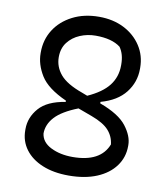

<svg xmlns="http://www.w3.org/2000/svg" viewBox="-83 -791 766 880"><g transform="rotate(10 300.0 -350.5)"><path d="M308 -721Q373 -721 423.5 -695.5Q474 -670 503.5 -625Q533 -580 533 -523V-518Q533 -456 495 -407.5Q457 -359 381 -338V-331Q471 -298 506 -252.5Q541 -207 541 -165V-160Q541 -108 511 -67Q481 -26 426 -3Q371 20 295 20Q225 20 173 -1.5Q121 -23 92.5 -61.5Q64 -100 64 -150V-156Q64 -210 102 -253.5Q140 -297 224 -310V-316Q135 -356 103.5 -407Q72 -458 72 -510V-514Q72 -573 101.5 -619.5Q131 -666 184.5 -693.5Q238 -721 308 -721ZM290 -365 316 -355Q383 -385 414 -425Q445 -465 445 -519V-523Q445 -571 423 -602Q383 -633 307 -633Q269 -633 234.5 -618.5Q200 -604 178.5 -576Q157 -548 157 -507Q157 -462 187 -426.5Q217 -391 290 -365ZM149 -150Q154 -110 197 -88.5Q240 -67 298 -67Q428 -67 462 -154Q458 -191 433.5 -218.5Q409 -246 352 -267L287 -291Q213 -262 181 -227Q149 -192 149 -150Z"/></g></svg>

Font: Recursive Sn Csl St
Style: Regular
Weight: 400
Version: Version 1.079;hotconv 1.0.112;makeotfexe 2.5.65598; ttfautoh